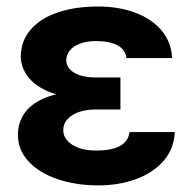

<svg xmlns="http://www.w3.org/2000/svg" viewBox="-20 -557 588 587"><path d="M348.2 -278V-222.4H273.6Q246.2 -222.4 223.9 -215.4Q201.5 -208.3 187.5 -193.8Q173.4 -179.4 173.4 -158.4Q173.4 -141.7 185.4 -127.6Q197.4 -113.4 220 -105.1Q242.6 -96.8 273.9 -96.8Q322.7 -96.8 347.5 -111.1Q372.4 -125.4 376.1 -153.2H514.3Q512.3 -102.2 480.2 -65.3Q448.1 -28.5 395.8 -9.4Q343.5 9.8 281 9.8Q211.8 9.8 155.5 -9.5Q99.3 -28.7 67.1 -63.7Q34.8 -98.6 34.8 -144.7Q34.8 -183.8 56.9 -213.7Q78.9 -243.5 125.6 -260.8Q172.2 -278 243.3 -278ZM43.5 -384.2Q44 -432.5 74.3 -467.1Q104.6 -501.7 157.7 -519.4Q210.8 -537.1 280.2 -537.1Q342.9 -537.1 393.5 -518.2Q444.1 -499.3 474 -463.8Q503.8 -428.3 506.2 -379.4H366.4Q363.5 -405.5 339.2 -418.5Q314.8 -431.4 273 -431.4Q245 -431.4 224.5 -423.6Q204 -415.8 193.5 -402.8Q183 -389.8 182.5 -373.1Q183 -348.8 207.1 -334.5Q231.2 -320.2 273.6 -320.2H348.2V-257.2H243.3Q177.5 -257.2 132.7 -275.2Q88 -293.1 66 -321.8Q44 -350.4 43.5 -384.2Z"/></svg>

Font: Pretendard Std Variable
Style: Regular
Weight: 400
Designer: Base glyphs from Inter by Rasmus Andersson; Hangeul glyphs from Noto Sans CJK(Source Han Sans) by Jang Soo-young and Kan
Foundry: Kil Hyung-jin
Version: Version 1.309;Glyphs 3.2 (3225)